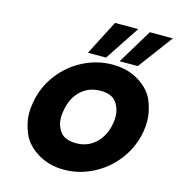

<svg xmlns="http://www.w3.org/2000/svg" viewBox="-137 -1092 1119 1216"><g transform="rotate(15 422.5 -484.0)"><path d="M468 -748H349L466 -975H618ZM676 -748H557L694 -975H845ZM393 7Q294 7 219 -39.5Q144 -86 116 -153.5Q88 -221 88 -283Q88 -318 95 -355Q113 -459 176 -541.5Q239 -624 330 -670Q421 -716 520 -716Q620 -716 694.5 -670Q769 -624 796.5 -556Q824 -488 824 -425Q824 -391 818 -355Q799 -251 736.5 -168.5Q674 -86 583 -39.5Q492 7 393 7ZM425 -175Q500 -175 552 -224Q604 -273 619 -355Q623 -379 623 -401Q623 -453 593.5 -494.5Q564 -536 489 -536Q413 -536 361 -487.5Q309 -439 295 -355Q290 -330 290 -308Q290 -257 319.5 -216Q349 -175 425 -175Z"/></g></svg>

Font: Fz Poppins ExtBd
Style: Italic
Weight: 800
Italic angle: -10°
Designer: Ninad Kale (Devanagari), Jonny Pinhorn (Latin)
Foundry: Indian Type Foundry
Version: Vit hóa bi Vntype.Com & FontZin.Com